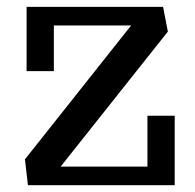

<svg xmlns="http://www.w3.org/2000/svg" viewBox="-20 -544 574 564"><path d="M493.2 0H62L53.2 -77.1H54.2L365.2 -469.2H138.2V-335H58.1V-523.9H459L473.1 -451.2L158.2 -54.7H413.1V-204.1H493.2Z"/></svg>

Font: Trocchi
Style: Regular
Weight: 400
Designer: vernon adams
Version: Version 1.0; ttfautohint (v0.8) -l 6 -r 50 -G 100